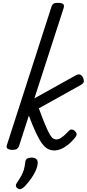

<svg xmlns="http://www.w3.org/2000/svg" viewBox="-20 -1035 608 1345"><path d="M65 15Q49 15 35.5 8Q22 1 28 -18L339 -983Q345 -1003 354.5 -1009Q364 -1015 384 -1015Q415 -1015 423.5 -1005.5Q432 -996 425 -976L221 -346L507 -505Q525 -516 537.5 -513.5Q550 -511 560 -494Q568 -479 567.5 -465Q567 -451 543 -438L252 -276Q279 -203 297 -160Q315 -117 328 -94.5Q341 -72 352 -65Q363 -58 375 -58Q386 -58 398.5 -64Q411 -70 426 -83Q441 -96 461 -117Q472 -129 483 -128Q494 -127 504 -118Q515 -107 516.5 -97Q518 -87 509 -75Q481 -40 454.5 -19.5Q428 1 404.5 10Q381 19 363 19Q337 19 316 8.5Q295 -2 275 -29Q255 -56 232.5 -103.5Q210 -151 182 -225L113 -11Q108 2 98 8.5Q88 15 65 15ZM105 286Q93 278 91.5 267.5Q90 257 99 245Q117 218 129 196.5Q141 175 147.5 152.5Q154 130 157 100Q159 83 170.5 76Q182 69 201 69Q224 69 235 80Q246 91 244 110Q242 135 229 163Q216 191 196.5 218Q177 245 154 270Q141 283 129 288Q117 293 105 286Z"/></svg>

Font: Playwrite AU VIC
Style: Regular
Weight: 400
Designer: Veronika Burian, José Scaglione
Foundry: TypeTogether
Version: Version 1.002